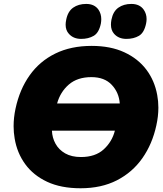

<svg xmlns="http://www.w3.org/2000/svg" viewBox="-20 -968 852 1002"><path d="M400.5 14.5Q298.5 14.5 226.2 -19.2Q154 -53 111.5 -111.5Q69 -170 56.5 -245Q51 -276.5 51 -309.5Q51 -354 61 -401Q82.5 -501.5 134.8 -575Q187 -648.5 268.5 -688.5Q350 -728.5 458.5 -728.5Q557 -728.5 628.8 -695.2Q700.5 -662 743.8 -604.5Q787 -547 800.5 -472Q806.5 -440 806.5 -406Q806.5 -361.5 796 -314Q775 -216.5 723 -142.5Q671 -68.5 590 -27Q509 14.5 400.5 14.5ZM457 -565.5Q384 -565.5 339.2 -526.8Q294.5 -488 278 -428H605Q601 -485 563.2 -525.2Q525.5 -565.5 457 -565.5ZM402.5 -148.5Q477.5 -148.5 521.2 -188.5Q565 -228.5 579.5 -286H251Q252.5 -249 269.8 -217.8Q287 -186.5 320.2 -167.5Q353.5 -148.5 402.5 -148.5ZM639.5 -765Q599 -765 575.5 -791.5Q559 -810 559 -839.5Q559 -851.5 561.5 -865Q570 -908.5 597.8 -928Q625.5 -947.5 665.5 -947.5Q709 -947.5 730 -917.5Q745 -896 745 -868.5Q745 -857.5 742.5 -845.5Q732.5 -797 705 -781Q677.5 -765 639.5 -765ZM403.5 -765Q363 -765 339.5 -791.5Q322.5 -810 322.5 -839Q322.5 -851 325.5 -865Q334 -908.5 361.8 -928Q389.5 -947.5 430 -947.5Q473 -947.5 494 -917.5Q508.5 -896 508.5 -868Q508.5 -857.5 506.5 -845.5Q496.5 -797 469 -781Q441.5 -765 403.5 -765Z"/></svg>

Font: Heraclito ExtraBold
Style: Italic
Weight: 800
Italic angle: -12°
Designer: Kostas Bartsokas (font) & Cristiano Sobral (main changes)
Foundry: Kostas Bartsokas (font) & Cristiano Sobral (main changes)
Version: Version 1.00;July 8, 2020;FontCreator 13.0.0.2655 64-bit